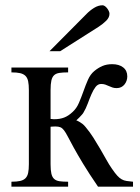

<svg xmlns="http://www.w3.org/2000/svg" viewBox="-20 -701 526 721"><path d="M348.1 0Q314 -49.8 292 -86.2Q270 -122.6 256.3 -147.7Q242.7 -172.9 234.6 -188.2Q226.6 -203.6 220.2 -211.9Q213.9 -220.2 206.8 -223.1Q199.7 -226.1 187.5 -226.1Q185.1 -226.1 181.9 -225.8Q178.7 -225.6 176.3 -225.6Q173.3 -225.1 169.9 -225.1V-84.5Q169.9 -62 172.9 -49.1Q175.8 -36.1 183.1 -29.3Q190.4 -22.5 203.1 -20.5Q215.8 -18.6 235.8 -18.6V0H22.9V-18.6Q43 -18.6 55.7 -21.5Q68.4 -24.4 75.7 -31.7Q83 -39.1 85.7 -51.8Q88.4 -64.5 88.4 -84.5V-362.8Q88.4 -382.8 85.7 -395.8Q83 -408.7 75.7 -416Q68.4 -423.3 55.7 -426.3Q43 -429.2 22.9 -429.2V-447.3H235.8V-429.2Q215.8 -429.2 203.1 -427.2Q190.4 -425.3 183.1 -418.5Q175.8 -411.6 172.9 -398.4Q169.9 -385.3 169.9 -362.8V-254.4Q172.9 -253.9 175.8 -253.9Q178.2 -253.4 180.7 -253.4H185.5Q204.6 -253.4 220.7 -259.5Q236.8 -265.6 252.4 -280.3Q267.6 -293.9 276.6 -315.2Q285.6 -336.4 293.5 -358.6Q301.3 -380.9 310.3 -401.4Q319.3 -421.9 334 -434.1Q348.6 -446.3 364.5 -453.1Q380.4 -460 401.4 -460Q426.8 -460 442.4 -448Q458 -436 458 -414.1Q458 -405.8 455.3 -397.9Q452.6 -390.1 447.5 -383.8Q442.4 -377.4 435.1 -373.8Q427.7 -370.1 418 -370.1Q408.7 -370.1 401.9 -372.6Q395 -375 388.7 -377.9Q382.3 -380.9 375.5 -383.3Q368.7 -385.7 359.9 -385.7Q347.7 -385.7 339.1 -374.8Q330.6 -363.8 323.5 -347.4Q316.4 -331.1 309.6 -312.3Q302.7 -293.5 293.5 -278.3Q291.5 -274.4 287.1 -269.8Q282.7 -265.1 278.3 -260.3Q272.9 -254.9 266.6 -249Q272 -247.1 277.8 -243.7Q283.2 -240.7 289.3 -236.1Q295.4 -231.4 301.3 -224.1Q316.9 -205.6 330.6 -184.1Q344.2 -162.6 356.4 -141.6Q368.7 -120.6 379.4 -101.3Q390.1 -82 400.4 -67.4Q412.1 -50.3 420.4 -41.3Q428.7 -32.2 437 -27.6Q445.3 -22.9 455.1 -21.5Q464.8 -20 479.5 -18.6V0ZM391.1 -649.4Q391.1 -635.3 378.7 -623Q366.2 -610.8 350.6 -600.6L206.1 -508.8H166L304.7 -648.4Q317.4 -661.6 333.3 -671.4Q349.1 -681.2 365.2 -681.2Q369.1 -681.2 373.5 -678.2Q377.9 -675.3 381.8 -670.4Q385.7 -665.5 388.4 -659.9Q391.1 -654.3 391.1 -649.4Z"/></svg>

Font: Doulos SIL
Style: Regular
Weight: 400
Designer: Walt Agee, Victor Gaultney, Peter Martin, Debbi Hosken
Foundry: SIL International
Version: Version 4.110; 2011; Maintenance release